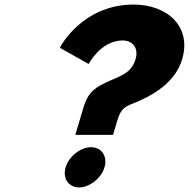

<svg xmlns="http://www.w3.org/2000/svg" viewBox="-20 -820 826 840"><path d="M267.2 -88C252.9 -40 280 0 326 0C372 0 422.9 -40 437.2 -88C451.5 -136 424.4 -176 378.4 -176C332.4 -176 281.5 -136 267.2 -88ZM367.8 -540C391.6 -583 444.5 -643 516.5 -643C561.5 -643 587.3 -609 573 -561C551.9 -490 494 -487 421.4 -448C367.8 -419 355 -383 341.9 -339L309.5 -230H474.5L491.2 -286C501 -319 510.3 -347 548.8 -362C657 -403 747.9 -463 777 -561C819 -702 714.2 -800 564.2 -800C341.2 -800 243.4 -616 241.9 -611Z"/></svg>

Font: Hussar
Style: BdOblThree
Weight: 700
Foundry: Cannot Into Space Fonts
Version: Version 2.00